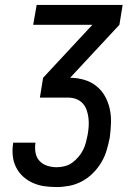

<svg xmlns="http://www.w3.org/2000/svg" viewBox="-20 -755 540 775"><path d="M209 0Q183 0 158.5 -3.5Q134 -7 112 -17Q90 -27 72.5 -43Q55 -59 44.5 -80.5Q34 -102 31.5 -126.5Q29 -151 33 -177Q33 -177 33 -177.5Q33 -178 33 -179H123Q123 -178 123 -178Q123 -178 123 -177Q120 -158 123.5 -138.5Q127 -119 139.5 -105.5Q152 -92 170.5 -86Q189 -80 209 -80Q224 -80 240.5 -84Q257 -88 271 -98Q285 -108 296.5 -121.5Q308 -135 315.5 -150Q323 -165 327 -181Q331 -197 334 -212Q337 -229 338 -246Q339 -263 337 -279.5Q335 -296 329.5 -311.5Q324 -327 313 -338.5Q302 -350 287 -355.5Q272 -361 255 -361H141L154 -441L353 -655H114L128 -735H475L462 -655L263 -441Q292 -441 319.5 -433Q347 -425 368.5 -408Q390 -391 403.5 -367Q417 -343 423 -315.5Q429 -288 428 -258.5Q427 -229 423 -199Q418 -174 410.5 -148.5Q403 -123 389 -99.5Q375 -76 355 -56Q335 -36 310.5 -23Q286 -10 260 -5Q234 0 209 0Z"/></svg>

Font: Iosevka SS04 Medium
Style: Italic
Weight: 500
Italic angle: -9°
Monospace: yes
Designer: Belleve Invis
Foundry: Belleve Invis
Version: Version 19.0.0; ttfautohint (v1.8.4)